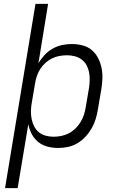

<svg xmlns="http://www.w3.org/2000/svg" viewBox="-20 -755 640 990"><path d="M6 215 163 -735H228L178 -428Q191 -451 209.5 -471Q228 -491 251 -504Q274 -517 299.5 -522.5Q325 -528 349 -528Q378 -528 405.5 -521Q433 -514 453 -497Q473 -480 485.5 -456Q498 -432 503.5 -405Q509 -378 508 -349.5Q507 -321 502 -292L485 -192Q481 -167 473.5 -142Q466 -117 453 -94Q440 -71 421.5 -51Q403 -31 380 -17Q357 -3 331 2.5Q305 8 280 8Q252 8 225 1Q198 -6 177 -23Q156 -40 143.5 -64Q131 -88 126 -115L71 215ZM256 -50Q276 -50 296 -54Q316 -58 334.5 -67.5Q353 -77 368.5 -92Q384 -107 395 -125Q406 -143 412.5 -162.5Q419 -182 422 -202L439 -302Q442 -322 442.5 -343Q443 -364 439 -383.5Q435 -403 425.5 -420Q416 -437 400.5 -448.5Q385 -460 365.5 -465Q346 -470 326 -470Q306 -470 286.5 -466.5Q267 -463 248.5 -454Q230 -445 214.5 -431Q199 -417 188 -400Q177 -383 170.5 -364Q164 -345 161 -326L144 -226Q140 -204 139.5 -183Q139 -162 143 -142Q147 -122 156 -104Q165 -86 180 -73.5Q195 -61 215 -55.5Q235 -50 256 -50Z"/></svg>

Font: Iosevka HT Light Extended
Style: Italic
Weight: 300
Width: 7
Italic angle: -9°
Monospace: yes
Designer: Belleve Invis
Foundry: Belleve Invis
Version: Version 32.3.0; ttfautohint (v1.8.4)